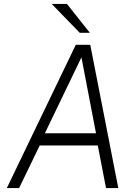

<svg xmlns="http://www.w3.org/2000/svg" viewBox="-20 -949 705 969"><path d="M14.5 0 362.5 -723H435.5L577 0H515L473.5 -215H180.5L76.5 0ZM206.5 -276.5H464.5L391 -659.5ZM318 -929H241L382.5 -783.5H433.5Z"/></svg>

Font: Public Sans ExtraLight
Style: Italic
Weight: 200
Italic angle: -8°
Designer: The Public Sans project authors (U.S. Web Design System). Libre Franklin designed by Pablo Impallari and Rodrigo Fuenzal
Version: Version 1.007; ttfautohint (v1.8.1) -l 8 -r 50 -G 200 -x 14 